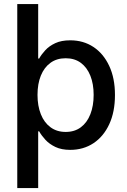

<svg xmlns="http://www.w3.org/2000/svg" viewBox="-20 -748 644 972"><path d="M335.4 10.7Q291.5 10.7 260.7 -3.9Q230 -18.6 210.2 -40Q190.4 -61.5 178.2 -83H173.3V204.1H67.4V-727.5H173.3V-451.7H178.2Q189.9 -472.7 209.5 -493.9Q229 -515.1 259.8 -529.5Q290.5 -543.9 335.4 -543.9Q401.9 -543.9 452.6 -510.5Q503.4 -477.1 532.7 -414.8Q562 -352.5 562 -267.1Q562 -181.6 533.2 -119.4Q504.4 -57.1 453.4 -23.2Q402.3 10.7 335.4 10.7ZM312.5 -80.1Q357.9 -80.1 389.4 -103.8Q420.9 -127.4 437.5 -169.9Q454.1 -212.4 454.1 -267.6Q454.1 -322.8 437.5 -364.5Q420.9 -406.2 389.4 -429.7Q357.9 -453.1 312.5 -453.1Q267.1 -453.1 235.4 -429.9Q203.6 -406.7 186.8 -365.2Q169.9 -323.7 169.9 -267.6Q169.9 -211.9 186.8 -169.7Q203.6 -127.4 235.6 -103.8Q267.6 -80.1 312.5 -80.1Z"/></svg>

Font: Inter 20pt Medium
Style: Regular
Weight: 500
Version: Version 4.001;git-66647c0bb